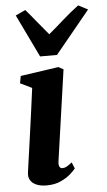

<svg xmlns="http://www.w3.org/2000/svg" viewBox="-58 -882 520 929"><g transform="rotate(-5 202.0 -417.0)"><path d="M130.5 10.5Q102 10.5 82 2.2Q62 -6 52.2 -21.5Q42.5 -37 45.5 -59Q48 -77.5 52.2 -107.5Q56.5 -137.5 62 -176.5Q67.5 -215.5 74 -262Q80.5 -308.5 87.5 -360Q94.5 -411.5 101.5 -465.5L45 -493L51.5 -528L236.5 -555L260.5 -542L197.5 -101.5Q195 -83.5 199.5 -74.8Q204 -66 214 -66Q224 -66 234.2 -71.5Q244.5 -77 260.5 -90L273 -59.5Q265.5 -49.5 247 -33Q228.5 -16.5 199.2 -3Q170 10.5 130.5 10.5ZM153 -614 53 -821.5 101 -844Q126.5 -814.5 153 -781.5Q179.5 -748.5 206.5 -717Q245 -749 281.2 -781.5Q317.5 -814 358 -844L404 -820L235 -614Z"/></g></svg>

Font: Merriweather 48pt ExtraBold
Style: Italic
Weight: 800
Italic angle: -7.8°
Version: Version 2.101